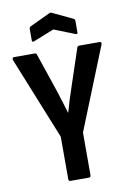

<svg xmlns="http://www.w3.org/2000/svg" viewBox="-93 -898 646 955"><g transform="rotate(-10 230.5 -420.5)"><path d="M183.8 0Q174.4 0 174.4 -10.9V-225L6.6 -641.1Q5.2 -647.6 6.9 -651.3Q8.6 -655 14 -655H118Q127.9 -655 128.9 -647L194 -454.7Q203.6 -425.3 212.8 -395.6Q222.1 -365.9 230.6 -336.9H232.1Q240.2 -366.9 249.4 -396.4Q258.7 -425.8 268.7 -455.3L332.8 -647.6Q335.3 -655 343.8 -655H446.2Q452.2 -655 454.1 -651.3Q456.1 -647.6 453.6 -641.1L286.8 -226V-10.9Q286.8 0 276.9 0ZM126.5 -715.2Q115.5 -711.2 115.5 -720.7V-778.5Q115.5 -787.5 121.5 -790.9L224.2 -839.3Q230.6 -843.3 237.6 -839.3L339.8 -790.9Q346.2 -787.5 346.2 -778.5V-720.7Q346.2 -711.2 334.8 -715.2L230.6 -756.6Z"/></g></svg>

Font: Sofia Sans Condensed
Style: Regular
Weight: 400
Designer: Botio Nikoltchev, Ani Petrova
Foundry: lettersoup
Version: Version 4.100